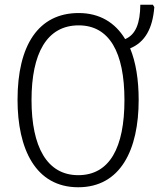

<svg xmlns="http://www.w3.org/2000/svg" viewBox="-20 -780 671 810"><path d="M565 -358C565 -444 553 -518 529 -576C592 -602 624 -660 631 -750L625 -760H572C571 -682 553 -634 508 -615C466 -685 400 -725 312 -725C142 -725 54 -589 54 -359C54 -153 129 10 310 10C489 10 565 -149 565 -358ZM113 -358C113 -554 177 -673 312 -673C441 -673 505 -560 505 -358C505 -158 443 -41 310 -41C178 -41 113 -161 113 -358Z"/></svg>

Font: Noto Sans Display SemiCondensed Light
Style: Regular
Weight: 300
Width: 4
Designer: Monotype Design Team
Foundry: Monotype Imaging Inc.
Version: Version 1.900